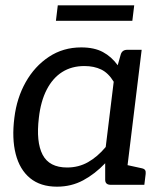

<svg xmlns="http://www.w3.org/2000/svg" viewBox="-20 -694 606 721"><path d="M194 7Q132 7 93 -25Q54 -57 39 -115.5Q24 -174 34 -252Q43 -326 76.5 -385.5Q110 -445 163.5 -480.5Q217 -516 285 -516Q334 -516 366.5 -498.5Q399 -481 422 -449L433 -488Q438 -507 458 -507H512L450 0H396Q375 0 375 -19V-81Q337 -41 292.5 -17Q248 7 194 7ZM232 -65Q275 -65 310.5 -85Q346 -105 377 -142L407 -387Q387 -420 360 -433Q333 -446 297 -446Q249 -446 213.5 -423.5Q178 -401 155.5 -357.5Q133 -314 126 -252Q115 -161 140 -113Q165 -65 232 -65ZM420 0 440 -78 513 -62Q522 -60 525 -55Q528 -50 527 -41L522 0ZM190 -616 197 -674H484L477 -616Z"/></svg>

Font: Aleo
Style: Italic
Weight: 400
Italic angle: -7°
Designer: Alessio Laiso
Foundry: Alessio Laiso
Version: Version 2.001;gftools[0.9.29]